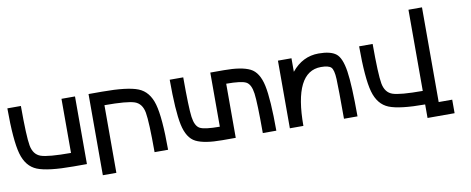

<svg xmlns="http://www.w3.org/2000/svg" viewBox="-79 -1249 4282 1747"><g transform="rotate(-10 2062.5 -375.0)"><path d="M500 -625H625V0H500Q265.6 0 168 -39.1Q70.3 -78.1 35.2 -203.1Q0 -328.1 0 -625H125Q125 -343.8 140.6 -257.8Q156.2 -171.9 222.7 -148.4Q289.1 -125 500 -125Z M875 125H750V-625H875Q1109.4 -625 1207 -585.9Q1304.7 -546.9 1339.8 -421.9Q1375 -296.9 1375 0H1250Q1250 -281.2 1234.4 -367.2Q1218.8 -453.1 1152.3 -476.6Q1085.9 -500 875 -500Z M1500 -625H1625Q1625 -343.8 1636.7 -257.8Q1648.4 -171.9 1691.4 -148.4Q1734.4 -125 1875 -125V-625H2000Q2164.1 -625 2242.2 -585.9Q2320.3 -546.9 2347.7 -418Q2375 -289.1 2375 0H2250Q2250 -281.2 2238.3 -367.2Q2226.6 -453.1 2183.6 -476.6Q2140.6 -500 2000 -500V0H1875Q1710.9 0 1632.8 -39.1Q1554.7 -78.1 1527.3 -207Q1500 -335.9 1500 -625Z M2500 0V-625H2625V-500Q2726.6 -625 2875 -625Q2984.4 -625 3035.2 -585.9Q3085.9 -546.9 3105.5 -418Q3125 -289.1 3125 0H3000Q3000 -281.2 2996.1 -367.2Q2992.2 -453.1 2968.8 -476.6Q2945.3 -500 2875 -500Q2625 -500 2625 0Z M3750 -875H3875V0H4000V125H3750V0Q3515.6 0 3418 -39.1Q3320.3 -78.1 3285.2 -203.1Q3250 -328.1 3250 -625H3375Q3375 -343.8 3390.6 -257.8Q3406.2 -171.9 3472.7 -148.4Q3539.1 -125 3750 -125Z"/></g></svg>

Font: CraftyPE
Style: Regular
Weight: 400
Designer: Erek Butcher
Foundry: Haunted Coop
Version: Version 0.018;April 4, 2024;FontCreator 15.0.0.2962 64-bit